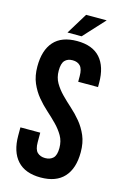

<svg xmlns="http://www.w3.org/2000/svg" viewBox="-129 -906 632 973"><g transform="rotate(15 187.0 -420.0)"><path d="M26 -532Q26 -617 66.5 -662.5Q107 -708 188 -708Q269 -708 309.5 -662.5Q350 -617 350 -532V-510H246V-539Q246 -577 231.5 -592.5Q217 -608 191 -608Q165 -608 150.5 -592.5Q136 -577 136 -539Q136 -503 152 -475.5Q168 -448 192 -423.5Q216 -399 243.5 -374.5Q271 -350 295 -321Q319 -292 335 -255Q351 -218 351 -168Q351 -83 309.5 -37.5Q268 8 187 8Q106 8 64.5 -37.5Q23 -83 23 -168V-211H127V-161Q127 -123 142.5 -108Q158 -93 184 -93Q210 -93 225.5 -108Q241 -123 241 -161Q241 -197 225 -224.5Q209 -252 185 -276.5Q161 -301 133.5 -325.5Q106 -350 82 -379Q58 -408 42 -445Q26 -482 26 -532ZM305 -848 203 -737H129L197 -848Z"/></g></svg>

Font: SVN-Bebas Neue
Style: Bold
Weight: 700
Designer: Ryoichi Tsunekawa
Foundry: Ryoichi Tsunekawa
Version: Version 1.300; ttfautohint (v1.7.9-c794)